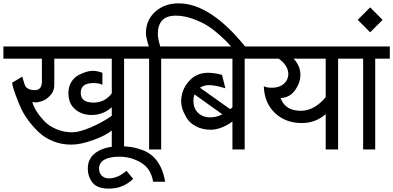

<svg xmlns="http://www.w3.org/2000/svg" viewBox="-30 -889 2338 1142"><path d="M377 -335.9Q377 -374 394.5 -401.9Q412.1 -429.7 438 -442.9Q463.4 -456.1 484.4 -461.9Q504.9 -467.8 520 -467.8Q548.8 -467.8 579.1 -456.1V-384.8Q560.1 -395 525.9 -395Q450.2 -395 450.2 -336.9Q450.2 -278.8 525.9 -278.8Q594.2 -278.8 634.8 -334V-540H293V-384.8Q293 -346.7 269 -321.3Q245.6 -296.4 221.7 -288.1Q197.8 -279.8 180.2 -279.8L162.1 -282.2Q170.4 -253.9 188 -226.1Q206.1 -197.3 233.9 -168Q260.7 -139.6 305.7 -120.6Q349.6 -102.1 399.9 -102.1Q440.9 -102.1 508.8 -130.9Q578.6 -160.6 634.8 -200.2V-251Q583 -205.1 515.1 -205.1Q457 -205.1 417 -238.8Q377 -272.5 377 -335.9ZM634.8 -112.8Q603 -85 526.4 -56.6Q451.7 -28.8 393.1 -28.8Q335.9 -28.8 285.6 -49.3Q235.8 -69.3 200.7 -102.5Q167 -134.3 137.7 -173.8Q108.4 -213.4 91.8 -252Q75.2 -290.5 63 -323.7Q50.8 -357.9 45.9 -376L42 -397L102.1 -433.1L116.2 -387.2Q127.4 -353 176.8 -353Q216.3 -353 219.2 -397.9V-540H-9.8V-612.8H790V-540H708V0H634.8Z M618.2 171.9Q670.4 171.9 722.2 127L762.2 174.8Q702.6 232.9 618.2 232.9Q547.4 232.9 519.5 196.3Q492.2 160.2 492.2 113.8Q492.2 49.3 545.4 15.1Q598.6 -19 681.2 -19Q721.7 -19 752.4 -14.2Q784.7 -8.8 819.8 4.4Q852.1 16.6 879.4 41Q904.8 63.5 924.8 102.5Q943.8 140.1 952.1 191.9H880.9Q867.7 113.8 809.1 78.6Q750 43 679.2 43Q621.1 43 589.8 61.5Q559.1 80.1 559.1 113.8Q559.1 139.6 575.2 155.8Q591.3 171.9 618.2 171.9Z M1427.7 -612.8H1343.8Q1342.3 -614.7 1326.7 -632.3Q1315.9 -644.5 1281.2 -676.3Q1246.1 -708.5 1210.4 -731.9Q1174.3 -755.9 1120.1 -775.9Q1065.9 -795.9 1015.6 -795.9Q908.7 -795.9 908.7 -686Q908.7 -662.6 922.9 -612.8H1015.6V-540H928.7V0H856.9V-540H770V-612.8H855Q837.9 -668 837.9 -690.9Q837.9 -769 892.6 -818.8Q948.2 -869.1 1032.7 -869.1Q1220.2 -869.1 1427.7 -612.8Z M1120.6 -289.1Q1120.6 -244.6 1147.9 -217.8Q1175.3 -190.9 1221.2 -190.9Q1256.8 -190.9 1292.5 -209L1127.4 -327.1Q1120.6 -314 1120.6 -289.1ZM1338.4 -240.2Q1349.6 -245.6 1352.5 -252V-540H995.6V-612.8H1507.3V-540H1425.3V0H1352.5V-166Q1287.6 -119.6 1226.6 -117.2Q1173.3 -117.2 1135.3 -137.7Q1097.7 -157.7 1080.1 -188Q1061.5 -219.7 1054.7 -242.2Q1047.4 -266.6 1047.4 -283.2Q1047.4 -352.1 1091.8 -403.8Q1136.7 -456.1 1206.5 -456.1Q1244.6 -456.1 1290.5 -443.8L1310.5 -363.8Q1254.9 -381.8 1211.4 -382.8Q1184.1 -382.8 1159.2 -367.2Z M1759.3 -230Q1839.4 -230 1907.2 -311V-540H1716.3Q1756.8 -496.6 1756.8 -444.8Q1756.8 -396.5 1724.6 -352.1Q1691.9 -307.1 1639.2 -306.2Q1666 -230 1759.3 -230ZM1685.1 -446.8Q1685.1 -499 1627.9 -540H1487.3V-612.8H2063V-540H1981V0H1907.2V-210Q1846.7 -157.2 1765.1 -157.2Q1668.5 -157.2 1605.5 -216.8Q1542 -276.9 1539.1 -377Q1551.8 -367.2 1588.9 -367.2Q1630.4 -367.2 1656.7 -389.2Q1683.1 -411.1 1685.1 -446.8Z M2288.6 -540H2201.7V0H2129.9V-540H2043V-612.8H2288.6Z M2171.9 -845.2 2245.6 -771 2171.9 -696.8 2097.7 -771Z"/></svg>

Font: Miedinger*
Style: Book
Weight: 400
Version: Version 001.000